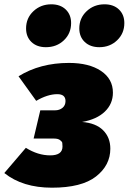

<svg xmlns="http://www.w3.org/2000/svg" viewBox="-51 -849 597 891"><path d="M162 -630Q120 -630 95 -654Q70 -678 70 -717Q70 -765 104 -797Q138 -829 187 -829Q229 -829 254 -805Q279 -781 279 -742Q279 -694 245.5 -662Q212 -630 162 -630ZM410 -630Q368 -630 342.5 -654Q317 -678 317 -717Q317 -765 351 -797Q385 -829 434 -829Q476 -829 501 -805Q526 -781 526 -742Q526 -694 492.5 -662Q459 -630 410 -630ZM269 -557Q362 -557 417.5 -520Q473 -483 473 -419Q473 -367 435.5 -331Q398 -295 330 -283Q394 -278 427.5 -244.5Q461 -211 461 -159Q461 -82 394.5 -30Q328 22 190 22Q54 22 -31 -46L69 -163Q125 -128 182 -128Q239 -128 239 -169Q239 -180 238 -186Q237 -192 227.5 -199Q218 -206 200 -206H105L136 -337H204Q225 -337 239 -348.5Q253 -360 253 -380Q253 -412 215 -412Q170 -412 117 -381L35 -495Q135 -557 269 -557Z"/></svg>

Font: Fira Sans Ultra
Style: Italic
Weight: 950
Italic angle: -8°
Designer: Carrois Corporate & Edenspiekermann AG
Foundry: Carrois Corporate GbR & Edenspiekermann AG
Version: Version 4.203;PS 004.203;hotconv 1.0.88;makeotf.lib2.5.64775